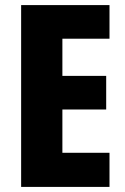

<svg xmlns="http://www.w3.org/2000/svg" viewBox="-20 -734 491 754"><path d="M410 0H63V-714H410V-582H225V-436H397V-304H225V-134H410Z"/></svg>

Font: Noto Sans Display Condensed ExtraBold
Style: Regular
Weight: 800
Width: 3
Designer: Monotype Design Team
Foundry: Monotype Imaging Inc.
Version: Version 2.003